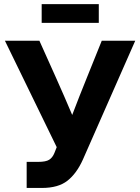

<svg xmlns="http://www.w3.org/2000/svg" viewBox="-20 -929 693 949"><path d="M111.8 0V-128.9H168.9Q206.5 -128.9 223.1 -139.4Q239.7 -149.9 249 -172.9L260.3 -201.7L4.4 -727.5H174.8L256.3 -545.9Q277.8 -498 297.6 -452.4Q317.4 -406.7 336.9 -360.8Q354.5 -406.7 372.3 -452.4Q390.1 -498 409.7 -545.9L482.9 -727.5H648.4L389.6 -140.1Q358.9 -71.8 313.5 -35.9Q268.1 0 187 0ZM468.3 -908.7V-815.9H186V-908.7Z"/></svg>

Font: Inter Display
Style: Bold
Weight: 700
Designer: Rasmus Andersson
Foundry: rsms
Version: Version 4.001;git-9221beed3